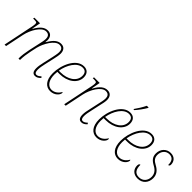

<svg xmlns="http://www.w3.org/2000/svg" viewBox="103 -1661 2565 2565"><g transform="rotate(45 1386.0 -378.0)"><path d="M619 10C651 10 674 -7 699 -32L685 -49C662 -28 644 -15 622 -15C597 -15 586 -36 586 -76C586 -110 593 -152 603 -194L635 -336C641 -366 652 -409 652 -444C652 -496 629 -543 565 -543C506 -543 456 -506 402 -411H398C400 -423 401 -434 401 -444C401 -496 378 -543 314 -543C254 -543 204 -506 150 -411H147L170 -536H64L59 -516H76C124 -516 132 -512 132 -482C132 -468 127 -446 125 -431L36 0H64L119 -265C143 -379 223 -518 306 -518C361 -518 373 -479 373 -444C373 -412 359 -356 355 -336L321 -181C308 -117 299 -60 299 0H327C327 -60 336 -117 349 -181L369 -273C393 -372 474 -518 558 -518C613 -518 624 -479 624 -444C624 -412 611 -356 607 -336L575 -194C564 -148 558 -109 558 -76C558 -16 579 10 619 10Z M905 10C988 10 1038 -51 1038 -87C1038 -93 1035 -99 1031 -100C1006 -54 962 -16 904 -16C838 -16 789 -79 789 -187C789 -203 791 -230 792 -241H833C980 -241 1095 -325 1095 -438C1095 -506 1058 -546 994 -546C846 -546 761 -338 761 -187C761 -55 822 10 905 10ZM826 -266H795C817 -394 893 -521 993 -521C1043 -521 1067 -492 1067 -440C1067 -334 961 -266 826 -266Z M1494 10C1527 10 1550 -7 1574 -32L1561 -49C1538 -28 1519 -15 1498 -15C1472 -15 1461 -36 1461 -76C1461 -110 1469 -152 1479 -194L1510 -336C1517 -366 1528 -409 1528 -444C1528 -496 1505 -543 1441 -543C1381 -543 1331 -506 1278 -411H1274L1297 -536H1191L1186 -516H1204C1251 -516 1259 -512 1259 -485C1259 -468 1255 -446 1252 -431L1163 0H1191L1246 -265C1270 -379 1350 -518 1433 -518C1488 -518 1500 -479 1500 -444C1500 -412 1487 -356 1482 -336L1451 -194C1440 -148 1433 -109 1433 -76C1433 -16 1455 10 1494 10Z M1865 -606H1880C1920 -649 1966 -714 1991 -758V-766H1958C1931 -711 1897 -656 1866 -614ZM1779 10C1862 10 1912 -51 1912 -87C1912 -93 1909 -99 1905 -100C1880 -54 1836 -16 1778 -16C1712 -16 1663 -79 1663 -187C1663 -203 1665 -230 1666 -241H1707C1854 -241 1969 -325 1969 -438C1969 -506 1932 -546 1868 -546C1720 -546 1635 -338 1635 -187C1635 -55 1696 10 1779 10ZM1700 -266H1669C1691 -394 1767 -521 1867 -521C1917 -521 1941 -492 1941 -440C1941 -334 1835 -266 1700 -266Z M2184 10C2267 10 2317 -51 2317 -87C2317 -93 2314 -99 2310 -100C2285 -54 2241 -16 2183 -16C2117 -16 2068 -79 2068 -187C2068 -203 2070 -230 2071 -241H2112C2259 -241 2374 -325 2374 -438C2374 -506 2337 -546 2273 -546C2125 -546 2040 -338 2040 -187C2040 -55 2101 10 2184 10ZM2105 -266H2074C2096 -394 2172 -521 2272 -521C2322 -521 2346 -492 2346 -440C2346 -334 2240 -266 2105 -266Z M2556 10C2652 10 2703 -60 2703 -142C2703 -210 2666 -256 2601 -290C2545 -319 2522 -351 2521 -401C2521 -470 2565 -522 2629 -522C2701 -522 2720 -467 2719 -408C2734 -408 2743 -419 2743 -438C2743 -495 2708 -547 2630 -547C2549 -547 2493 -483 2493 -401C2493 -336 2525 -300 2590 -265C2652 -232 2675 -189 2675 -138C2675 -71 2632 -15 2557 -15C2481 -15 2454 -68 2455 -148C2441 -148 2430 -138 2430 -109C2430 -45 2473 10 2556 10Z"/></g></svg>

Font: Noto Serif SemiCondensed Thin
Style: Italic
Weight: 100
Width: 4
Italic angle: -12°
Designer: Monotype Design Team
Foundry: Monotype Imaging Inc.
Version: Version 2.013